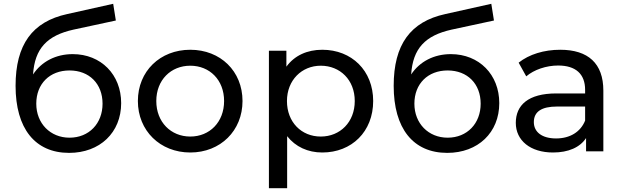

<svg xmlns="http://www.w3.org/2000/svg" viewBox="-20 -797 3277 1011"><path d="M62 -345C62 -121 164 8 344 8C506 8 618 -99 618 -254C618 -404 512 -512 363 -512C274 -512 199 -473 154 -405C163 -542 228 -610 367 -641L590 -689L576 -777L334 -723C150 -683 62 -562 62 -345ZM346 -426C450 -426 520 -356 520 -251C520 -147 449 -72 346 -72C245 -72 171 -147 171 -251C171 -356 242 -426 346 -426Z M706 -265C706 -109 823 6 982 6C1141 6 1257 -109 1257 -265C1257 -422 1141 -535 982 -535C823 -535 706 -422 706 -265ZM803 -265C803 -376 880 -451 982 -451C1084 -451 1160 -376 1160 -265C1160 -154 1084 -78 982 -78C880 -78 803 -154 803 -265Z M1396 -530V194H1492V-80C1536 -24 1601 6 1677 6C1832 6 1945 -104 1945 -265C1945 -425 1832 -535 1677 -535C1598 -535 1531 -505 1488 -446V-530ZM1669 -451C1771 -451 1848 -376 1848 -265C1848 -154 1771 -78 1669 -78C1567 -78 1491 -154 1491 -265C1491 -375 1569 -451 1669 -451Z M2053 -345C2053 -121 2155 8 2335 8C2497 8 2609 -99 2609 -254C2609 -404 2503 -512 2354 -512C2265 -512 2190 -473 2145 -405C2154 -542 2219 -610 2358 -641L2581 -689L2567 -777L2325 -723C2141 -683 2053 -562 2053 -345ZM2337 -426C2441 -426 2511 -356 2511 -251C2511 -147 2440 -72 2337 -72C2236 -72 2162 -147 2162 -251C2162 -356 2233 -426 2337 -426Z M2892 6C2973 6 3034 -21 3066 -70V0H3157V-320C3157 -463 3077 -535 2930 -535C2845 -535 2766 -511 2711 -467L2751 -395C2792 -430 2856 -452 2919 -452C3012 -452 3061 -407 3061 -324V-305H2909C2761 -305 2696 -243 2696 -150C2696 -57 2773 6 2892 6ZM2791 -154C2791 -209 2832 -236 2913 -236H3061V-162C3037 -102 2981 -68 2908 -68C2835 -68 2791 -101 2791 -154Z"/></svg>

Font: Malon Grotesk Med
Style: Regular
Weight: 500
Designer: Julieta Ulanovsky
Foundry: Julieta Ulanovsky
Version: Version 7.200